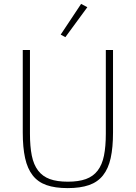

<svg xmlns="http://www.w3.org/2000/svg" viewBox="-20 -955 698 987"><path d="M134 -698V-268Q134 -202 143.5 -155Q153 -108 176 -78Q199 -48 236 -34.5Q273 -21 329 -21Q384 -21 421.5 -34.5Q459 -48 482 -78Q505 -108 514.5 -155Q524 -202 524 -268V-698H561V-274Q561 -197 549 -142.5Q537 -88 509.5 -53.5Q482 -19 437.5 -3.5Q393 12 328 12Q263 12 219 -3.5Q175 -19 148 -53.5Q121 -88 109 -142.5Q97 -197 97 -274V-698ZM316 -764 292 -777 397 -935 429 -918Z"/></svg>

Font: IBM Plex Sans Thai ExtraLight
Style: Regular
Weight: 200
Designer: Mike Abbink, Paul van der Laan, Pieter van Rosmalen, Ben Mitchell, Mark Frömberg
Foundry: Bold Monday
Version: Version 1.1